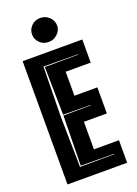

<svg xmlns="http://www.w3.org/2000/svg" viewBox="-143 -806 615 865"><g transform="rotate(-20 164.0 -373.5)"><path d="M25 0V-591H311V-480H191V-365H301V-240H191V-108H311V0ZM105 -55 270 -56V-58L110 -59L114 -298L245 -299V-301L114 -302L110 -532L270 -533V-535L105 -536L101 -300ZM165 -632Q140 -632 123 -649Q106 -666 106 -689Q106 -713 123 -730Q140 -747 165 -747Q190 -747 208 -730Q226 -713 226 -689Q226 -666 208 -649Q190 -632 165 -632Z"/></g></svg>

Font: Alumni Sans Inline One
Style: Regular
Weight: 400
Designer: Robert E. Leuschke
Foundry: Robert E. Leuschke
Version: Version 1.100; ttfautohint (v1.8.3)